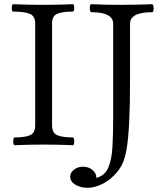

<svg xmlns="http://www.w3.org/2000/svg" viewBox="-20 -686 780 911"><path d="M50 3Q45 3 43.5 -6Q42 -15 43.5 -24.5Q45 -34 50 -34Q99 -34 123 -44.5Q147 -55 147 -91V-575Q147 -610 121 -620.5Q95 -631 43 -631Q38 -631 36.5 -639.5Q35 -648 36.5 -657Q38 -666 43 -666Q114 -663 184 -663Q254 -663 325 -666Q330 -666 331.5 -657Q333 -648 331.5 -639.5Q330 -631 325 -631Q276 -631 251.5 -620.5Q227 -610 227 -575V-91Q227 -55 251.5 -44.5Q276 -34 325 -34Q330 -34 331.5 -24.5Q333 -15 331.5 -6Q330 3 325 3Q256 0 188 0Q118 0 50 3ZM394 205Q361 205 337 190Q313 175 313 152Q313 134 330.5 119.5Q348 105 374 105Q401 105 419.5 121Q438 137 437 158Q477 148 493.5 110Q510 72 513.5 11.5Q517 -49 517 -128V-573Q517 -628 414 -628Q409 -628 407 -637.5Q405 -647 406.5 -656.5Q408 -666 414 -666Q485 -663 557 -663Q630 -663 701 -666Q706 -666 708 -656.5Q710 -647 708.5 -637.5Q707 -628 701 -628Q597 -628 597 -573V-311Q597 -186 593 -107.5Q589 -29 581.5 17Q574 63 561 91Q546 122 519.5 148Q493 174 460 189.5Q427 205 394 205Z"/></svg>

Font: Junicode SmExp
Style: Regular
Weight: 400
Width: 6
Designer: Peter S. Baker
Version: Version 2.205; ttfautohint (v1.8.4)